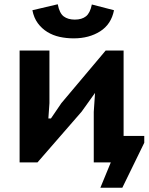

<svg xmlns="http://www.w3.org/2000/svg" viewBox="-20 -762 697 901"><path d="M420 -237 426 -326 363 -238 156 0H72V-525H212V-278L207 -206H219Q231 -223 243.5 -242Q256 -261 268 -278L476 -525H560V-124H657V-92L554 119H451L500 0H420ZM251 -742Q259 -700 279 -685Q299 -670 331 -670Q364 -670 383.5 -685.5Q403 -701 411 -741L515 -714Q502 -648 450 -615Q398 -582 326 -582Q291 -582 259.5 -589Q228 -596 202 -612Q176 -628 157.5 -653Q139 -678 132 -714Z"/></svg>

Font: PT Sans Caption
Style: Bold
Weight: 700
Designer: A.Korolkova, O.Umpeleva, V.Yefimov
Foundry: ParaType Ltd
Version: Version 2.003W OFL